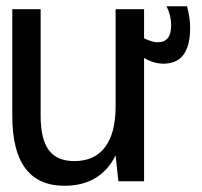

<svg xmlns="http://www.w3.org/2000/svg" viewBox="-20 -575 642 609"><path d="M573.2 -555.2Q578.6 -534.7 580.8 -519Q583 -503.4 583 -485.4Q583 -430.7 562.3 -401.9Q541.5 -373 498 -373Q468.3 -373 437 -391.1V0H355.5L346.7 -82Q298.3 14.2 184.6 14.2Q19 14.2 19 -207V-545.9H108.9V-207Q108.9 -133.3 135 -98.6Q161.1 -64 215.8 -64Q279.8 -64 313.2 -108.4Q346.7 -152.8 346.7 -236.8V-545.9H437V-453.6Q462.4 -440.9 480 -440.9Q522.9 -440.9 522.9 -494.6Q522.9 -525.4 508.3 -555.2Z"/></svg>

Font: Vazir Code Hack
Style: Code-Hack
Weight: 400
Foundry: DejaVu fonts team - Redesigned by Saber Rastikerdar
Version: Version 1.1.2